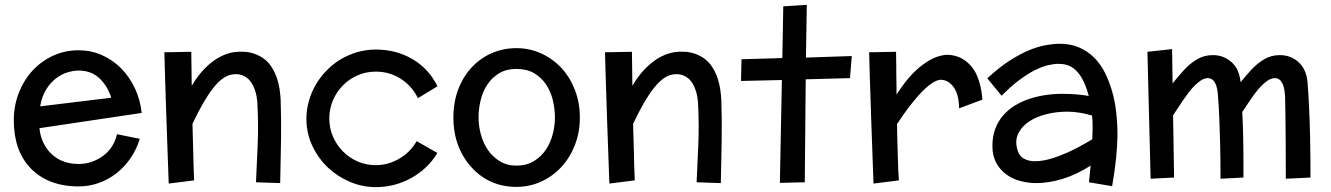

<svg xmlns="http://www.w3.org/2000/svg" viewBox="-20 -723 5506 794"><path d="M305.2 -44.9Q359.4 -44.9 404.8 -77.4Q450.2 -109.9 463.9 -168L558.1 -148.9Q544.4 -104.5 519.5 -68.4Q494.6 -32.2 461.4 -6.3Q428.2 19.5 388.4 33.7Q348.6 47.9 305.2 47.9Q240.7 47.9 190.9 28.3Q141.1 8.8 106.9 -26.9Q37.1 -99.6 37.1 -225.1Q37.1 -286.1 57.9 -339.1Q78.6 -392.1 114.7 -431.2Q150.9 -470.2 199.7 -492.7Q248.5 -515.1 305.2 -515.1Q356 -515.1 400.9 -495.4Q445.8 -475.6 480.5 -440.9Q515.1 -405.8 537.6 -358.4Q560.1 -311 565.9 -255.9L143.1 -192.9Q146.5 -158.2 160.4 -130.6Q174.3 -103 195.3 -84Q238.8 -44.9 305.2 -44.9ZM146 -283.2 439.9 -318.8 437 -328.1Q418.5 -376.5 386 -403.8Q353.5 -431.2 305.2 -431.2Q284.7 -431.2 260.3 -424.1Q235.8 -417 212.9 -399.9Q189.9 -382.8 171.6 -354.2Q153.3 -325.7 146 -283.2Z M782.7 22.9 677.7 36.1 668 -237.8Q667 -265.6 666 -297.6Q665 -329.6 664.1 -358.2Q663.1 -386.7 662.6 -403.3Q660.6 -472.2 659.7 -506.8L771 -508.8L772.9 -368.2Q789.1 -396 809.6 -420.7Q830.1 -445.3 854 -464.4Q877.9 -483.4 905 -495.1Q932.1 -506.8 961.9 -508.8Q999.5 -511.2 1026.9 -502.4Q1054.2 -493.7 1073.7 -478.3Q1093.3 -462.9 1106 -441.4Q1119.1 -419.4 1126 -397.5Q1133.3 -375 1136.5 -352.3Q1139.6 -329.6 1140.6 -311Q1143.6 -227.1 1142.1 -142.1Q1140.6 -57.1 1138.7 34.2L1038.6 30.8Q1042.5 -47.9 1045.7 -126.5Q1048.8 -205.1 1044.9 -285.2Q1044.9 -302.2 1041 -324.5Q1037.1 -346.7 1026.9 -368.7Q1019.5 -383.8 1007.8 -395.5Q996.1 -406.7 979.2 -412.6Q962.4 -418.5 939.9 -415Q901.4 -409.2 861.8 -358.9Q822.8 -310.1 775.9 -210.9L779.3 -85.9Q779.8 -62.5 780.3 -44.9Q780.8 -27.3 781.2 -15.1Q782.2 13.2 782.7 22.9Z M1788.1 -368.2 1789.1 -366.2 1708 -316.9 1707 -319.8Q1681.6 -369.6 1635.7 -398.2Q1589.8 -426.8 1534.2 -426.8Q1494.1 -426.8 1459.2 -411.6Q1424.3 -396.5 1398.4 -370.1Q1372.1 -343.8 1356.9 -308.3Q1341.8 -272.9 1341.8 -232.9Q1341.8 -193.4 1356.9 -158.2Q1372.1 -123 1398.4 -96.7Q1424.3 -70.3 1459.2 -55.2Q1494.1 -40 1534.2 -40Q1585 -40 1630.4 -66.4Q1675.8 -92.8 1701.2 -136.2L1703.1 -139.2L1788.1 -90.8L1787.1 -87.9Q1768.1 -56.2 1741 -30.8Q1713.9 -5.4 1680.7 13.2Q1612.8 50.8 1534.2 50.8Q1479 50.8 1427.7 29.3Q1376.5 7.8 1335.9 -30.3Q1295.9 -68.4 1271.5 -120.1Q1247.1 -171.9 1247.1 -232.9Q1247.1 -269.5 1257.3 -305.2Q1277.8 -377.4 1330.1 -430.7Q1342.8 -444.3 1357.4 -455.8Q1372.1 -467.3 1387.7 -477.1Q1419.4 -496.1 1456.5 -507.1Q1493.7 -518.1 1534.2 -518.1Q1618.2 -518.1 1686 -478.5Q1752.9 -439 1788.1 -368.2Z M2377.9 -236.8Q2377.9 -175.3 2357.4 -123Q2336.9 -70.8 2301.3 -32.2Q2265.6 6.3 2217.8 28.1Q2169.9 49.8 2115.7 49.8Q2004.9 49.8 1931.6 -29.3Q1896 -66.9 1875.5 -119.6Q1855 -172.4 1855 -236.8Q1855 -301.8 1875.5 -354.7Q1896 -407.7 1931.6 -445.3Q1966.8 -482.9 2014.2 -503.4Q2061.5 -523.9 2115.7 -523.9Q2169.9 -523.9 2217.8 -502.2Q2265.6 -480.5 2301.3 -442.4Q2336.9 -403.8 2357.4 -351.3Q2377.9 -298.8 2377.9 -236.8ZM2274.9 -237.8Q2274.9 -272.9 2266.1 -309.1Q2257.3 -345.2 2238.3 -373.5Q2219.2 -402.3 2189 -420.2Q2158.7 -438 2115.7 -438Q2074.2 -438 2044.4 -420.2Q2014.6 -402.3 1995.6 -373.5Q1976.6 -345.2 1967.8 -309.1Q1959 -272.9 1959 -237.8Q1959 -202.6 1968.5 -167.2Q1978 -131.8 1997.6 -103Q2017.1 -74.7 2046.6 -56.4Q2076.2 -38.1 2115.7 -38.1Q2157.2 -38.1 2187.3 -56.4Q2217.3 -74.7 2236.8 -103Q2256.3 -131.8 2265.6 -167.2Q2274.9 -202.6 2274.9 -237.8Z M2605 22.9 2500 36.1 2490.2 -237.8Q2489.3 -265.6 2488.3 -297.6Q2487.3 -329.6 2486.3 -358.2Q2485.4 -386.7 2484.9 -403.3Q2482.9 -472.2 2481.9 -506.8L2593.3 -508.8L2595.2 -368.2Q2611.3 -396 2631.8 -420.7Q2652.3 -445.3 2676.3 -464.4Q2700.2 -483.4 2727.3 -495.1Q2754.4 -506.8 2784.2 -508.8Q2821.8 -511.2 2849.1 -502.4Q2876.5 -493.7 2896 -478.3Q2915.5 -462.9 2928.2 -441.4Q2941.4 -419.4 2948.2 -397.5Q2955.6 -375 2958.7 -352.3Q2961.9 -329.6 2962.9 -311Q2965.8 -227.1 2964.4 -142.1Q2962.9 -57.1 2960.9 34.2L2860.8 30.8Q2864.7 -47.9 2867.9 -126.5Q2871.1 -205.1 2867.2 -285.2Q2867.2 -302.2 2863.3 -324.5Q2859.4 -346.7 2849.1 -368.7Q2841.8 -383.8 2830.1 -395.5Q2818.4 -406.7 2801.5 -412.6Q2784.7 -418.5 2762.2 -415Q2723.6 -409.2 2684.1 -358.9Q2645 -310.1 2598.1 -210.9L2601.6 -85.9Q2602.1 -62.5 2602.5 -44.9Q2603 -27.3 2603.5 -15.1Q2604.5 13.2 2605 22.9Z M3215.3 -482.9 3219.2 -696.8 3316.4 -703.1 3313 -484.9 3502.4 -491.2 3495.1 -399.9 3312 -395 3308.1 30.8 3205.1 33.2 3213.4 -392.1 3044.4 -388.2 3046.4 -478Z M4042.5 -311 3946.3 -274.9Q3945.8 -316.4 3934.8 -342.3Q3923.8 -368.2 3905.8 -381.3Q3888.7 -394 3867.2 -393.1Q3853 -390.6 3838.4 -381.8Q3823.2 -372.6 3806.9 -357.4Q3790.5 -342.3 3774.4 -323.7Q3766.1 -314.5 3758.3 -304.7Q3750.5 -294.9 3742.7 -285.2Q3727.5 -265.6 3713.9 -245.8Q3700.2 -226.1 3689.5 -210Q3689.9 -189.9 3690.4 -164.3Q3690.9 -138.7 3691.7 -114Q3692.4 -89.4 3692.9 -72.3Q3693.8 -41.5 3694.8 -16.8Q3695.8 7.8 3697.3 22.9L3592.3 36.1L3582.5 -237.8Q3581.5 -265.6 3580.6 -297.6Q3579.6 -329.6 3578.6 -358.2Q3577.6 -386.7 3577.1 -403.3Q3575.2 -472.2 3574.2 -506.8L3685.5 -508.8Q3686 -493.7 3686 -478.8Q3686 -463.9 3686.5 -448.2Q3686.5 -432.6 3686.5 -418.2Q3686.5 -403.8 3687 -391.1Q3687.5 -376 3687.5 -361.1Q3687.5 -346.2 3687.5 -332Q3701.7 -354.5 3722.2 -381.3Q3742.7 -408.2 3768.1 -432.1Q3793.9 -456.1 3824.2 -473.9Q3854.5 -491.7 3889.2 -496.1Q3927.2 -498 3960.4 -479.5Q3974.1 -471.7 3987.5 -458.7Q4001 -445.8 4012.7 -425.8Q4023.9 -405.3 4031.7 -377.2Q4039.6 -349.1 4042.5 -311Z M4579.1 46.9 4483.4 30.8 4490.2 -38.1Q4430.7 0 4373.3 17.1Q4315.9 34.2 4266.1 34.2Q4231 34.2 4198 25.1Q4165 16.1 4140.1 -2.9Q4114.7 -21.5 4099.4 -50.5Q4084 -79.6 4084 -119.1Q4084 -158.7 4095.7 -189.9Q4107.4 -221.2 4127.9 -245.1Q4148.4 -269 4176.3 -286.1Q4204.1 -303.2 4236.3 -314Q4268.1 -324.7 4303.2 -329.8Q4338.4 -335 4373 -335Q4405.3 -335 4433.1 -332.5Q4460.9 -330.1 4482.4 -326.2Q4473.6 -360.8 4458.7 -391.1Q4443.8 -421.4 4419.7 -440.2Q4395.5 -459 4357.4 -459Q4338.4 -459 4314 -453.4Q4289.6 -447.8 4260.3 -433.1Q4231 -418.5 4196.3 -392.8Q4161.6 -367.2 4122.1 -327.1L4063 -398.9Q4109.9 -442.9 4152.8 -470.7Q4195.8 -498.5 4233.9 -514.6Q4271.5 -530.3 4304 -536.1Q4336.4 -542 4362.3 -542Q4407.7 -542 4442.4 -526.9Q4477.5 -511.7 4504.4 -485.1Q4531.2 -458.5 4549.3 -422.4Q4566.9 -387.7 4579.1 -345.2Q4590.8 -303.7 4595.9 -259.3Q4601.1 -214.8 4601.1 -170.9Q4601.1 -124 4595.7 -70.3Q4590.3 -16.6 4579.1 46.9ZM4497.1 -147Q4498 -171.4 4498.5 -195.3Q4499 -219.2 4496.1 -245.1Q4472.2 -252.4 4445.8 -256.8Q4419.4 -261.2 4393.1 -261.2Q4349.1 -261.2 4307.9 -251Q4266.6 -240.7 4236.8 -221.2Q4207 -201.7 4192.1 -173.3Q4177.2 -145 4186 -108.9Q4192.9 -79.6 4212.6 -67.9Q4232.4 -56.2 4260.3 -56.2Q4296.4 -56.2 4341.3 -71.5Q4386.2 -86.9 4428 -108.4Q4469.7 -129.9 4497.1 -147Z M4725.1 -508.8 4827.1 -520 4829.1 -377.9Q4851.1 -405.8 4875.5 -432.6Q4899.9 -459.5 4929.4 -477.3Q4959 -495.1 4996.1 -495.1Q5039.6 -495.1 5072.3 -466.6Q5105 -438 5110.4 -382.8Q5131.3 -409.2 5155.3 -435.1Q5179.2 -460.9 5208 -478Q5236.8 -495.1 5272.5 -495.1Q5320.3 -495.1 5353.3 -462.9Q5386.2 -430.7 5388.2 -368.2Q5389.6 -350.1 5391.1 -327.9Q5392.6 -305.7 5393.6 -278.3Q5396 -231.9 5397.7 -160.4Q5399.4 -88.9 5399.4 11.2L5297.4 16.1Q5297.4 -72.8 5296.9 -136Q5296.4 -199.2 5295.9 -240.7L5294.4 -320.8Q5291.5 -399.9 5251.5 -399.9Q5233.4 -399.9 5213.4 -383.3Q5193.4 -366.7 5177.7 -346.7Q5171.4 -338.9 5165.8 -331.3Q5160.2 -323.7 5154.8 -315.9Q5144 -300.3 5134.3 -285.6Q5124.5 -271 5117.2 -259.8Q5118.2 -238.3 5119.4 -212.4Q5120.6 -186.5 5121.1 -153.8Q5122.1 -121.1 5122.1 -80.6Q5122.1 -40 5122.1 11.2L5027.3 16.1Q5027.3 -72.8 5025.6 -136Q5023.9 -199.2 5022 -240.7Q5021 -265.1 5019.8 -285.2Q5018.6 -305.2 5017.1 -320.8Q5014.2 -399.9 4974.1 -399.9Q4961.9 -399.9 4948.2 -391.6Q4921.4 -374.5 4895.5 -340.3Q4889.2 -332 4883.1 -323.2Q4877 -314.5 4871.1 -306.2Q4861.8 -292.5 4849.9 -274.4Q4837.9 -256.3 4831.1 -246.1L4835.4 11.2L4738.3 16.1Z"/></svg>

Font: Preahvihear
Style: Regular
Weight: 400
Designer: Danh Hong
Version: Version 8.002; ttfautohint (v1.8.3)